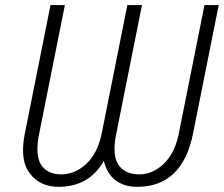

<svg xmlns="http://www.w3.org/2000/svg" viewBox="-20 -731 888 762"><path d="M524 10.5Q473.5 10.5 439.2 -15Q405 -40.5 392 -92Q361 -39 316.2 -14.2Q271.5 10.5 213.5 10.5Q137.5 10.5 97.5 -44Q71 -79 71.5 -135.5Q71.5 -165.5 78.5 -200.5L180.5 -711H237.5L135.5 -200.5Q128.5 -166 128.5 -139Q128.5 -101 142.5 -78Q167 -39 223 -39Q278 -39 322.8 -81Q367.5 -123 383.5 -200.5L485.5 -711H543.5L441.5 -200.5Q434.5 -166.5 434.5 -140Q434.5 -101 449.5 -78Q475 -39 533.5 -39Q586 -39 630 -81Q674 -123 689.5 -200.5L791.5 -711H848L746 -200.5Q703.5 10.5 524 10.5Z"/></svg>

Font: Roberto Sans Light
Style: Italic
Weight: 300
Italic angle: -11°
Designer: Google
Version: Version 1.00;June 11, 2020;FontCreator 12.0.0.2522 64-bit; t